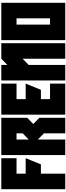

<svg xmlns="http://www.w3.org/2000/svg" viewBox="986 -2004 1065 3078"><g transform="rotate(-90 1519.0 -464.5)"><path d="M24.9 -976.6H522.9V-732.4H273.9V-585.9H522.9L423.3 -341.8H273.9V48.8H24.9Z M921.4 -293 821.8 -390.6V48.8H572.8V-976.6H1170.4V-561.5L1070.8 -463.9L1170.4 -366.2V48.8H921.4ZM921.4 -634.8V-732.4H821.8V-537.1Z M1469.2 -341.8V-195.3H1718.3V48.8H1220.2V-976.6H1718.3V-732.4H1469.2V-585.9H1718.3L1618.7 -341.8Z M1768.1 -976.6H2017.1V-878.9L2116.7 -976.6H2365.7V48.8H2116.7V-634.8L2017.1 -537.1V48.8H1768.1Z M2664.6 -732.4V-195.3H2764.2V-732.4ZM2415.5 48.8V-976.6H3013.2V48.8Z"/></g></svg>

Font: Wilelessous
Style: Regular
Weight: 400
Designer: Kristopher Martin
Foundry: Kristopher Martin
Version: Version 1.0; ttfautohint (v1.8.4.7-5d5b)